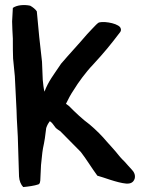

<svg xmlns="http://www.w3.org/2000/svg" viewBox="-20 -727 595 777"><path d="M29 -640C29 -618 31 -595 32 -571V-560C32 -537 32 -513 33 -490C35 -469 37 -449 39 -429L40 -419C42 -372 45 -325 47 -279C47 -269 48 -259 48 -248L52 -175L57 -13C58 5 65 21 74 30C95 28 118 25 136 19C142 16 142 9 143 4L146 -59C149 -82 150 -105 154 -127C160 -154 164 -181 167 -209C171 -221 177 -231 181 -236C188 -235 196 -222 206 -209C211 -205 217 -200 224 -196C254 -166 281 -138 307 -112C329 -84 351 -47 374 -16C395 -11 454 13 491 16C509 17 520 11 525 -4C529 -19 522 -32 512 -42C504 -50 496 -60 485 -72L475 -82C470 -87 465 -93 460 -99C446 -117 429 -135 413 -153C393 -177 369 -201 343 -223C313 -245 286 -271 259 -298C256 -301 249 -305 247 -307C257 -327 264 -342 281 -367C294 -389 327 -435 357 -466C403 -516 426 -544 467 -598C471 -604 470 -611 466 -617C450 -636 388 -643 377 -634C375 -633 373 -630 369 -627C361 -618 345 -603 332 -588C299 -549 262 -510 227 -469L221 -460C199 -427 175 -397 160 -356C157 -365 154 -392 153 -404C152 -429 151 -453 150 -477C142 -543 135 -612 129 -681C123 -690 113 -698 102 -704C78 -709 49 -707 32 -695C31 -677 30 -659 29 -640Z"/></svg>

Font: Vapor
Style: Regular
Weight: 400
Foundry: Cannot Into Space Fonts
Version: Version 0.179